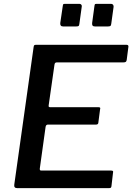

<svg xmlns="http://www.w3.org/2000/svg" viewBox="-20 -974 685 994"><path d="M154 -730Q155 -738 157.5 -740Q160 -742 166 -742H636Q648 -742 644 -726L636 -664Q635 -657 631.5 -654Q628 -651 619 -651H275Q269 -651 266 -648.5Q263 -646 262 -639L232 -429Q231 -423 233 -421Q235 -419 240 -419H490Q497 -419 498.5 -416Q500 -413 498 -407L489 -338Q488 -329 477 -329H228Q218 -329 216 -317L186 -101Q185 -91 193 -91H555Q562 -91 564.5 -88.5Q567 -86 565 -79L557 -10Q556 -4 553.5 -2Q551 0 543 0H69Q51 0 54 -19L154 -730ZM403 -938 391 -851Q390 -842 387 -839.5Q384 -837 373 -837H307Q298 -837 294.5 -842Q291 -847 292 -855L305 -943Q306 -951 308 -952.5Q310 -954 316 -954H392Q398 -954 401.5 -949Q405 -944 403 -938ZM568 -938 556 -851Q555 -842 551.5 -839.5Q548 -837 537 -837H472Q462 -837 459 -842Q456 -847 457 -855L469 -943Q470 -951 472 -952.5Q474 -954 480 -954H556Q562 -954 565.5 -949Q569 -944 568 -938Z"/></svg>

Font: Libre Franklin Thin Medium
Style: Italic
Weight: 500
Italic angle: -8°
Version: Version 3.000